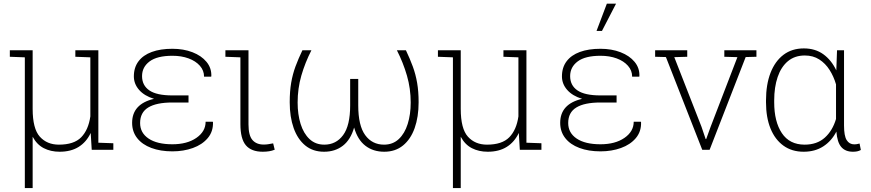

<svg xmlns="http://www.w3.org/2000/svg" viewBox="-20 -795 4622 1019"><path d="M111.8 203.1V-490.7L32.2 -493.7V-528.3H111.8H153.3V-217.3Q153.3 -111.8 191.4 -69.6Q229.5 -27.3 292.5 -27.3Q372.6 -27.3 410.9 -66.4Q449.2 -105.5 459.5 -177.2V-490.7L379.9 -493.7V-528.3H502V-37.6L581.5 -34.7V0H466.8L461.4 -89.4Q438.5 -41 397.5 -15.4Q356.4 10.3 296.4 10.3Q249.5 10.3 212.6 -8.5Q175.8 -27.3 153.3 -69.3V203.1Z M895 8.3Q831.5 8.3 783.2 -9.8Q734.9 -27.8 708 -62Q681.2 -96.2 681.2 -143.1Q681.2 -243.2 797.4 -270.5Q746.1 -286.1 718.3 -317.9Q690.4 -349.6 690.4 -389.6Q690.4 -437 715.1 -469.7Q739.7 -502.4 785.6 -519.3Q831.5 -536.1 895 -536.1Q954.1 -536.1 1001.5 -517.8Q1048.8 -499.5 1075.9 -466.8Q1103 -434.1 1101.6 -391.1L1100.6 -388.2H1063Q1063 -420.9 1040.8 -446Q1018.6 -471.2 980.7 -485.1Q942.9 -499 895 -499Q814 -499 773.9 -469Q733.9 -439 733.9 -391.1Q733.9 -341.8 772.7 -315.2Q811.5 -288.6 894.5 -288.6H980.5V-251H894.5Q810.1 -251 766.8 -224.6Q723.6 -198.2 723.6 -142.1Q723.6 -89.8 768.6 -59.6Q813.5 -29.3 895 -29.3Q973.1 -29.3 1022.2 -63.2Q1071.3 -97.2 1071.3 -148.9H1109.4L1110.4 -146Q1111.8 -96.7 1082.5 -62Q1053.2 -27.3 1003.7 -9.5Q954.1 8.3 895 8.3Z M1374.5 10.3Q1314 10.3 1284.9 -23.9Q1255.9 -58.1 1255.9 -136.2V-490.7L1176.3 -493.7V-528.3H1298.8V-134.8Q1298.8 -76.2 1319.8 -52Q1340.8 -27.8 1379.4 -27.8Q1392.1 -27.8 1402.8 -29.5Q1413.6 -31.2 1429.7 -34.2L1438 -0.5Q1423.8 5.4 1408.2 7.8Q1392.6 10.3 1374.5 10.3Z M1699.7 10.3Q1640.6 10.3 1600.1 -22.9Q1559.6 -56.2 1538.6 -115.2Q1517.6 -174.3 1517.6 -252.4Q1517.6 -310.5 1525.4 -356Q1533.2 -401.4 1548.3 -442.4Q1563.5 -483.4 1585 -528.3H1632.8Q1599.1 -462.4 1579.3 -393.8Q1559.6 -325.2 1559.6 -251Q1559.6 -188 1575.4 -137.2Q1591.3 -86.4 1622.8 -56.9Q1654.3 -27.3 1701.2 -27.3Q1763.7 -27.3 1801 -77.9Q1838.4 -128.4 1838.4 -235.4V-376H1881.3V-235.4Q1881.3 -128.4 1918.2 -77.9Q1955.1 -27.3 2018.1 -27.3Q2064.9 -27.3 2096.4 -56.9Q2127.9 -86.4 2143.8 -137.2Q2159.7 -188 2159.7 -251Q2159.7 -324.7 2139.9 -393.3Q2120.1 -461.9 2086.4 -528.3H2134.3Q2155.8 -482.9 2170.9 -441.9Q2186 -400.9 2193.8 -355.5Q2201.7 -310.1 2201.7 -252.4Q2201.7 -174.3 2180.7 -115.2Q2159.7 -56.2 2118.9 -22.9Q2078.1 10.3 2019.5 10.3Q1960.4 10.3 1919.2 -21.5Q1877.9 -53.2 1859.4 -118.2Q1840.8 -53.2 1799.6 -21.5Q1758.3 10.3 1699.7 10.3Z M2383.8 203.1V-490.7L2304.2 -493.7V-528.3H2383.8H2425.3V-217.3Q2425.3 -111.8 2463.4 -69.6Q2501.5 -27.3 2564.5 -27.3Q2644.5 -27.3 2682.9 -66.4Q2721.2 -105.5 2731.4 -177.2V-490.7L2651.9 -493.7V-528.3H2773.9V-37.6L2853.5 -34.7V0H2738.8L2733.4 -89.4Q2710.4 -41 2669.4 -15.4Q2628.4 10.3 2568.4 10.3Q2521.5 10.3 2484.6 -8.5Q2447.8 -27.3 2425.3 -69.3V203.1Z M3167 8.3Q3103.5 8.3 3055.2 -9.8Q3006.8 -27.8 2980 -62Q2953.1 -96.2 2953.1 -143.1Q2953.1 -243.2 3069.3 -270.5Q3018.1 -286.1 2990.2 -317.9Q2962.4 -349.6 2962.4 -389.6Q2962.4 -437 2987.1 -469.7Q3011.7 -502.4 3057.6 -519.3Q3103.5 -536.1 3167 -536.1Q3226.1 -536.1 3273.4 -517.8Q3320.8 -499.5 3347.9 -466.8Q3375 -434.1 3373.5 -391.1L3372.6 -388.2H3335Q3335 -420.9 3312.7 -446Q3290.5 -471.2 3252.7 -485.1Q3214.8 -499 3167 -499Q3085.9 -499 3045.9 -469Q3005.9 -439 3005.9 -391.1Q3005.9 -341.8 3044.7 -315.2Q3083.5 -288.6 3166.5 -288.6H3252.4V-251H3166.5Q3082 -251 3038.8 -224.6Q2995.6 -198.2 2995.6 -142.1Q2995.6 -89.8 3040.5 -59.6Q3085.4 -29.3 3167 -29.3Q3245.1 -29.3 3294.2 -63.2Q3343.3 -97.2 3343.3 -148.9H3381.3L3382.3 -146Q3383.8 -96.7 3354.5 -62Q3325.2 -27.3 3275.6 -9.5Q3226.1 8.3 3167 8.3ZM3146 -630.9 3200.7 -775.4H3249.5L3174.8 -630.9Z M3707 0 3514.2 -492.2 3457 -493.7V-528.3H3627.4V-493.7L3558.6 -491.7L3703.1 -122.1L3725.1 -57.1H3728L3751.5 -122.1L3893.6 -491.7L3824.2 -493.7V-528.3H3994.6V-493.7L3937.5 -492.2L3746.1 0Z M4245.1 10.3Q4182.6 10.3 4137.9 -22Q4093.3 -54.2 4069.3 -113Q4045.4 -171.9 4045.4 -252V-262.2Q4045.4 -346.2 4069.3 -408.2Q4093.3 -470.2 4138.2 -504.2Q4183.1 -538.1 4246.1 -538.1Q4306.6 -538.1 4349.6 -507.1Q4392.6 -476.1 4418.5 -421.4L4422.4 -528.3H4459.5V-128.9Q4459.5 -73.7 4473.6 -51.3Q4487.8 -28.8 4514.2 -28.8Q4521 -28.8 4526.4 -29.8Q4531.7 -30.8 4542 -33.2L4548.8 1Q4539.1 6.3 4529.1 8.3Q4519 10.3 4506.8 10.3Q4466.3 10.3 4444.8 -14.9Q4423.3 -40 4418.9 -96.7Q4393.6 -46.9 4349.6 -18.3Q4305.7 10.3 4245.1 10.3ZM4250.5 -27.3Q4315.9 -27.3 4357.2 -64.2Q4398.4 -101.1 4417 -163.6V-347.2Q4404.8 -389.2 4382.8 -423.8Q4360.8 -458.5 4328.1 -479.5Q4295.4 -500.5 4251.5 -500.5Q4197.8 -500.5 4161.6 -470.2Q4125.5 -439.9 4107.2 -386.2Q4088.9 -332.5 4088.9 -262.2V-252Q4088.9 -149.4 4129.6 -88.4Q4170.4 -27.3 4250.5 -27.3Z"/></svg>

Font: Roboto Slab ExtraLight
Style: Regular
Weight: 250
Designer: Google
Version: Version 2.000; ttfautohint (v1.8.1.43-b0c9)